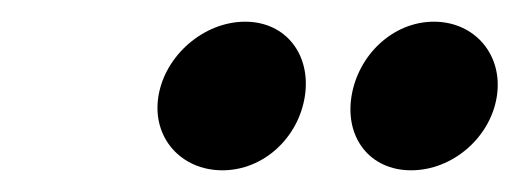

<svg xmlns="http://www.w3.org/2000/svg" viewBox="-20 -766 479 177"><path d="M126 -677C120 -639 147 -609 185 -609C223 -609 255 -639 261 -677C267 -715 244 -746 206 -746C168 -746 132 -715 126 -677ZM304 -677C298 -639 321 -609 359 -609C397 -609 432 -639 438 -677C444 -715 418 -746 380 -746C342 -746 310 -715 304 -677Z"/></svg>

Font: Ampere
Style: SCUltCndIta
Weight: 400
Version: Version 1